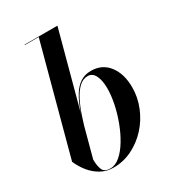

<svg xmlns="http://www.w3.org/2000/svg" viewBox="-183 -853 873 966"><g transform="rotate(-30 253.0 -370.0)"><path d="M192 10Q151.5 10 119 -8Q86.5 -26 62.5 -55.8Q38.5 -85.5 24 -120L192.5 -747.5H112V-750H302.5L121.5 -76.5Q121.5 -40 131.2 -17.2Q141 5.5 175.5 5.5Q204.5 5.5 232.2 -18.5Q260 -42.5 283.8 -82Q307.5 -121.5 325.2 -168.8Q343 -216 352.8 -264Q362.5 -312 362.5 -351.5Q362.5 -397.5 348.5 -426Q334.5 -454.5 307 -454.5Q279 -454.5 256.2 -432.8Q233.5 -411 215.5 -375.5Q197.5 -340 183.5 -298Q169.5 -256 158 -215H155.5Q171.5 -273.5 188 -320.5Q204.5 -367.5 224.8 -400.8Q245 -434 271.8 -451.5Q298.5 -469 334 -469Q399 -469 436.2 -420.5Q473.5 -372 473.5 -293.5Q473.5 -235 451.2 -180.5Q429 -126 390 -83.2Q351 -40.5 300 -15.2Q249 10 192 10Z"/></g></svg>

Font: Bodoni Moda 72pt SemiBold
Style: Italic
Weight: 600
Italic angle: -13°
Designer: Owen Earl
Foundry: indestructible type
Version: Version 2.004